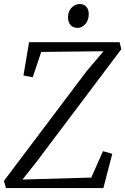

<svg xmlns="http://www.w3.org/2000/svg" viewBox="-25 -958 638 978"><path d="M5.5 0 -5 -36.5 417 -596.5 502.5 -697 185 -693.5 142 -564.5 94.5 -573.5 123 -743H584L593 -707.5L160.5 -133L89.5 -43.5L440 -53.5L499.5 -188L547 -174.5L501.5 0ZM370.5 -816Q355.5 -816 344.5 -822.2Q333.5 -828.5 327.5 -840.8Q321.5 -853 321.5 -871Q321.5 -900.5 339.8 -919Q358 -937.5 381.5 -937.5Q401.5 -937.5 414.2 -924.2Q427 -911 427 -886Q427 -854 409.2 -835Q391.5 -816 370.5 -816Z"/></svg>

Font: Merriweather Light 18pt Light
Style: Italic
Weight: 300
Italic angle: -7.8°
Version: Version 2.101